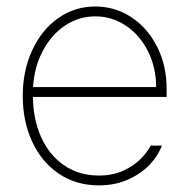

<svg xmlns="http://www.w3.org/2000/svg" viewBox="-20 -558 581 589"><path d="M49.8 -263.7Q49.8 -341.3 78.9 -404.1Q107.9 -466.8 158.7 -502.4Q209.5 -538.1 272.5 -538.1Q332.5 -538.1 382.6 -505.4Q432.6 -472.7 461.9 -414.8Q491.2 -356.9 491.2 -285.2V-260.7H81.1Q81.5 -192.9 106 -137.9Q130.4 -83 176 -51.3Q221.7 -19.5 283.2 -19.5Q325.7 -19.5 358.2 -34.4Q390.6 -49.3 411.1 -70.1Q431.6 -90.8 442.4 -111.3H476.6Q465.3 -80.6 439 -52.7Q412.6 -24.9 372.6 -7.1Q332.5 10.7 283.2 10.7Q213.9 10.7 160.9 -24.9Q107.9 -60.5 78.9 -123Q49.8 -185.5 49.8 -263.7ZM459 -291Q459 -350.6 434.1 -400.4Q409.2 -450.2 366.5 -479Q323.7 -507.8 272.5 -507.8Q221.7 -507.8 179.4 -479.5Q137.2 -451.2 111.1 -401.6Q85 -352.1 81.5 -291Z"/></svg>

Font: Pretendard Thin
Style: Regular
Weight: 100
Designer: Base glyphs from Inter by Rasmus Andersson; Hangeul glyphs from Noto Sans CJK(Source Han Sans) by Jang Soo-young and Kan
Foundry: Kil Hyung-jin
Version: Version 1.309